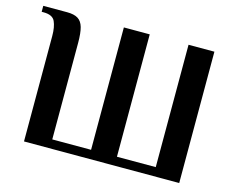

<svg xmlns="http://www.w3.org/2000/svg" viewBox="-94 -796 1136 932"><g transform="rotate(15 474.5 -330.0)"><path d="M95 0V-530Q95 -575 82.5 -602.5Q70 -630 25 -630H15V-660H135Q170 -660 189.5 -648Q209 -636 217 -608Q225 -580 225 -530V-45H420V-660H550V-45H745V-660H875V0Z"/></g></svg>

Font: El Messiri
Style: Regular
Weight: 400
Designer: Mohamed Gaber
Foundry: Kief Type Foundry
Version: Version 2.020